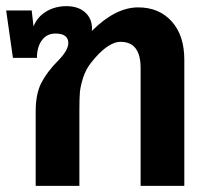

<svg xmlns="http://www.w3.org/2000/svg" viewBox="-21 -604 696 624"><path d="M428 -580Q496 -580 537 -534.5Q578 -489 578 -410V0H436V-383Q436 -468 371 -468Q328 -468 274 -399Q257 -377 248.5 -349.5Q240 -322 238.5 -302.5Q237 -283 237 -244V0H95V-243Q95 -299 113.5 -335Q132 -371 169 -408Q201 -441 201 -464Q201 -495 159 -495Q131 -495 115 -473Q99 -451 99 -416H21L-1 -570H82L88 -518Q100 -549 129 -566.5Q158 -584 195 -584Q233 -584 255.5 -564Q278 -544 278 -511Q278 -505 277 -503Q354 -580 428 -580Z"/></svg>

Font: FiraGO SemiBold
Style: Regular
Weight: 600
Designer: bBox Type
Foundry: bBox Type GmbH
Version: Version 1.001;PS 001.001;hotconv 1.0.88;makeotf.lib2.5.64775